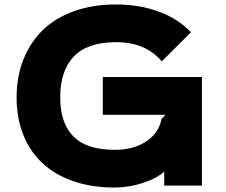

<svg xmlns="http://www.w3.org/2000/svg" viewBox="-20 -840 1025 870"><path d="M895 -491.2V1H724.1V-62Q687 -29.8 624.3 -10Q561.5 9.8 499 9.8Q395 9.8 311.5 -19.3Q228 -48.3 171.6 -101.3Q115.2 -154.3 85.2 -230Q55.2 -305.7 55.2 -397.9Q55.2 -492.2 85.9 -570.1Q116.7 -647.9 173.6 -703.4Q230.5 -758.8 315.4 -789.3Q400.4 -819.8 504.9 -819.8Q613.3 -819.8 701.9 -786.4Q790.5 -752.9 845.2 -693.8L712.9 -562Q639.6 -648.9 505.9 -648.9Q377.9 -648.9 315.4 -585Q252.9 -521 252.9 -397.9Q252.9 -281.2 313.2 -221.2Q373.5 -161.1 500 -161.1Q585.9 -161.1 643.3 -199.7Q700.7 -238.3 711.9 -301.8L730 -319.8H445.8V-491.2Z"/></svg>

Font: Sinkin Sans 800 Black
Style: Regular
Weight: 900
Designer: Keith Bates
Foundry: K-Type
Version: Sinkin Sans (version 1.0)  by Keith Bates   •   © 2014   www